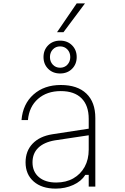

<svg xmlns="http://www.w3.org/2000/svg" viewBox="-20 -1102 740 1134"><path d="M484 -69Q460 -31 412.5 -9.5Q365 12 309 12Q227 12 179 -30Q131 -72 131 -143Q131 -210 172.5 -253.5Q214 -297 289 -309L504 -342V-400Q504 -479 461.5 -521.5Q419 -564 339 -564Q257 -564 204.5 -518Q152 -472 145 -393H107Q115 -488 178 -544Q241 -600 339 -600Q437 -600 490 -549.5Q543 -499 543 -405V0H504V-69ZM172 -143Q172 -88 209.5 -56Q247 -24 312 -24Q370 -24 413 -48.5Q456 -73 480 -116.5Q504 -160 504 -219V-303L304 -273Q240 -262 206 -229Q172 -196 172 -143ZM335 -668Q292 -668 264.5 -695.5Q237 -723 237 -765Q237 -807 264.5 -834.5Q292 -862 335 -862Q378 -862 405.5 -834.5Q433 -807 433 -765Q433 -723 405.5 -695.5Q378 -668 335 -668ZM335 -702Q361 -702 378 -720Q395 -738 395 -765Q395 -792 378 -810Q361 -828 335 -828Q309 -828 292 -810Q275 -792 275 -765Q275 -738 292 -720Q309 -702 335 -702ZM317 -912 433 -1082H482L355 -912Z"/></svg>

Font: Martian Mono Thin
Style: Regular
Weight: 100
Monospace: yes
Designer: Roman Shamin
Foundry: Evil Martians
Version: Version 1.000; ttfautohint (v1.8.4.7-5d5b)